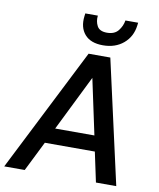

<svg xmlns="http://www.w3.org/2000/svg" viewBox="-113 -994 884 1070"><g transform="rotate(10 329.5 -459.0)"><path d="M-15 0 339 -700H462L619 0H504L468 -169H185L101 0ZM228 -257H450L383 -571ZM409 -760Q339 -760 305.5 -799Q272 -838 280 -902L282 -918H353Q349 -886 363 -859.5Q377 -833 419 -833Q462 -833 483 -859.5Q504 -886 509 -918H581L579 -902Q571 -838 525 -799Q479 -760 409 -760Z"/></g></svg>

Font: Host Grotesk Medium
Style: Italic
Weight: 500
Italic angle: -8°
Designer: Doğukan Karapınar based on Poppins by Indian Type Foundry, Jonny Pinhorn
Foundry: Element Type
Version: Version 1.001; ttfautohint (v1.8.4.7-5d5b)